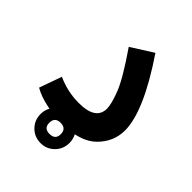

<svg xmlns="http://www.w3.org/2000/svg" viewBox="-183 -604 839 839"><g transform="rotate(45 236.0 -185.0)"><path d="M35 -35Q69 -15 119.5 -4.5Q170 6 213 6Q328 6 380.5 -46Q433 -98 433 -168Q433 -286 287 -502L186 -438Q266 -322 288 -265Q310 -208 310 -180Q310 -110 205 -110Q136 -110 72 -139ZM211 132Q248 132 274 106Q300 80 300 42Q300 5 274 -21.5Q248 -48 211 -48Q173 -48 147 -21.5Q121 5 121 42Q121 80 147 106Q173 132 211 132ZM210 76Q175 76 175 42Q175 7 210 7Q246 7 246 42Q246 76 210 76Z"/></g></svg>

Font: Noto Sans Arabic UI SemiCondensed Semi
Style: Regular
Weight: 600
Width: 4
Designer: Nadine Chahine - Monotype Design Team
Foundry: Monotype Imaging Inc.
Version: Version 1.900